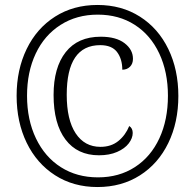

<svg xmlns="http://www.w3.org/2000/svg" viewBox="-20 -744 786 774"><path d="M47 -358Q47 -463 87.5 -546.5Q128 -630 202 -677Q276 -724 373 -724Q470 -724 544 -677Q618 -630 658.5 -546.5Q699 -463 699 -357Q699 -251 658.5 -167.5Q618 -84 544 -37Q470 10 373 10Q276 10 202 -37.5Q128 -85 87.5 -168.5Q47 -252 47 -358ZM657 -358Q657 -454 622 -528.5Q587 -603 523 -644Q459 -685 374 -685Q289 -685 224 -643.5Q159 -602 124 -528Q89 -454 89 -358Q89 -261 125 -186Q161 -111 225.5 -70Q290 -29 375 -29Q460 -29 524 -70.5Q588 -112 622.5 -186.5Q657 -261 657 -358ZM196 -361Q196 -472 245 -534Q294 -596 386 -596Q448 -596 482 -570Q516 -544 516 -507Q516 -487 504 -475Q492 -463 473 -463Q473 -506 452 -534Q431 -562 384 -562Q249 -562 249 -362Q249 -261 285 -206.5Q321 -152 385 -152Q428 -152 457 -175.5Q486 -199 501 -236Q515 -227 515 -208Q515 -187 499 -166Q483 -145 452 -131.5Q421 -118 379 -118Q292 -118 244 -181.5Q196 -245 196 -361Z"/></svg>

Font: Noto Serif NarrowLight
Style: Regular
Weight: 300
Width: 4
Designer: Monotype Design Team
Foundry: Monotype Imaging Inc.
Version: Version 1.001